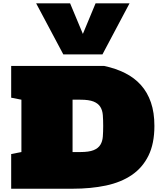

<svg xmlns="http://www.w3.org/2000/svg" viewBox="-20 -1153 997 1173"><path d="M408.2 -1132.8 486.3 -945.8 564 -1132.8H771.5L606 -820.8H366.7L200.7 -1132.8ZM617.2 -750Q688 -734.9 744.6 -706.3Q801.3 -677.7 841.1 -633.3Q880.9 -588.9 902.1 -527.1Q923.3 -465.3 923.3 -383.8Q923.3 -275.9 887.2 -202.4Q851.1 -128.9 785.4 -84Q719.7 -39.1 627.4 -19.5Q535.2 0 423.3 0H48.3V-211.9L110.8 -224.1V-543.9L48.3 -556.2V-750ZM471.2 -224.1Q523.4 -224.1 551.8 -235.6Q580.1 -247.1 593 -268.1Q606 -289.1 608.2 -318.4Q610.4 -347.7 610.4 -383.8Q610.4 -419.9 608.2 -449.5Q606 -479 593 -500Q580.1 -521 551.8 -532.5Q523.4 -543.9 471.2 -543.9H423.3V-224.1Z"/></svg>

Font: Holtwood One SC
Style: Regular
Weight: 400
Version: Version 1.000